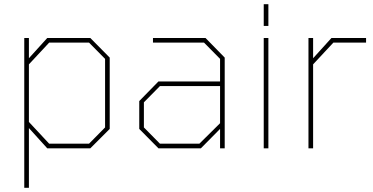

<svg xmlns="http://www.w3.org/2000/svg" viewBox="-20 -703 1770 910"><path d="M95 187V-523H117V-427L204 -523H408L500 -430V-92L408 0H204L117 -96V187ZM213 -22H402L478 -99V-424L402 -501H213L117 -398V-125Z M731 0 640 -92V-224L731 -317H1023V-424L947 -501H705V-523H954L1045 -430V0H1023V-92L932 0ZM738 -22H925L1023 -119V-295H738L662 -218V-99Z M1230 -580V-683H1252V-580ZM1230 0V-523H1252V0Z M1442 0V-523H1464V-427L1551 -523H1715V-501H1560L1464 -398V0Z"/></svg>

Font: Tomorrow Thin
Style: Regular
Weight: 250
Designer: Tony de Marco, Monica Rizzolli
Foundry: Just in Type
Version: Version 2.002